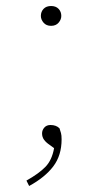

<svg xmlns="http://www.w3.org/2000/svg" viewBox="-20 -469 340 639"><path d="M77 150 68 132Q109 109 131 86.5Q153 64 160 24L145 13Q133 5 126.5 -4Q120 -13 120 -25Q120 -36 127.5 -44.5Q135 -53 148 -53Q167 -53 178 -42Q181 -33 183 -26Q185 -19 185 -5Q185 48 157.5 84.5Q130 121 77 150ZM150 -383Q134 -383 125 -393.5Q116 -404 116 -416Q116 -430 125 -439.5Q134 -449 150 -449Q166 -449 175 -439.5Q184 -430 184 -416Q184 -404 175 -393.5Q166 -383 150 -383Z"/></svg>

Font: Source Serif 4 ExtraLight
Style: Regular
Weight: 200
Designer: Frank Grießhammer
Foundry: Adobe
Version: Version 4.005;hotconv 1.1.0;makeotfexe 2.6.0